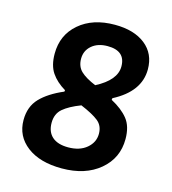

<svg xmlns="http://www.w3.org/2000/svg" viewBox="-94 -672 681 759"><g transform="rotate(15 246.5 -292.5)"><path d="M284 -594Q363 -594 409 -557.5Q455 -521 455 -457Q455 -366 349 -311L348 -304Q393 -280 417 -250Q441 -220 441 -168Q441 -90 382 -40.5Q323 9 227 9Q137 9 84.5 -31Q32 -71 32 -137Q32 -192 65 -226.5Q98 -261 159 -287L160 -293Q123 -315 103 -344.5Q83 -374 83 -422Q83 -499 138.5 -546.5Q194 -594 284 -594ZM278 -505Q238 -505 213.5 -484Q189 -463 189 -430Q189 -398 209 -379Q229 -360 270 -343Q351 -385 351 -441Q351 -505 278 -505ZM238 -252Q191 -234 166.5 -213Q142 -192 142 -155Q142 -118 164.5 -98Q187 -78 230 -78Q277 -78 305.5 -102Q334 -126 334 -161Q334 -194 311 -212.5Q288 -231 238 -252Z"/></g></svg>

Font: Alegreya Sans SC
Style: Bold Italic
Weight: 700
Italic angle: -7°
Designer: Juan Pablo del Peral
Foundry: Huerta Tipografica
Version: Version 2.007